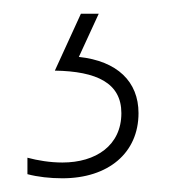

<svg xmlns="http://www.w3.org/2000/svg" viewBox="-20 -20 251 280"><path d="M182 145C182 99 151 69 95 63L124 0H98L60 83C121 84 157 101 157 145C157 192 120 217 71 217C53 217 35 214 20 210V234C35 238 53 240 71 240C138 240 182 203 182 145Z"/></svg>

Font: Noto Sans Oriya Cond Thin
Style: Regular
Weight: 100
Width: 3
Designer: Amélie Bonet and Sol Matas
Foundry: Google LLC
Version: Version 2.006